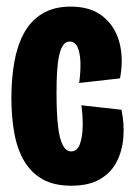

<svg xmlns="http://www.w3.org/2000/svg" viewBox="-20 -559 409 590"><path d="M198.8 11.7Q146.2 11.7 110.8 -8.2Q75.3 -28.2 54.2 -64.3Q33 -100.5 24 -149.8Q15 -199.2 15 -258Q15 -317.3 24 -368.2Q33 -419.2 53.7 -457.2Q74.3 -495.2 109.8 -516.9Q145.3 -538.7 197.3 -538.7Q259.2 -538.7 296.6 -508.3Q334 -478 347.1 -428.2Q360.2 -378.3 348.8 -318.2L223.2 -304Q228.3 -340.8 227.1 -369.5Q225.8 -398.2 218 -414.8Q210.2 -431.3 194 -431.3Q181.8 -431.3 174 -420.2Q166.2 -409.2 161.7 -388.3Q157.2 -367.5 155.4 -338.6Q153.7 -309.7 153.7 -274.2Q153.7 -212 158.2 -172.1Q162.8 -132.2 173 -113Q183.2 -93.8 198.7 -93.8Q217.5 -93.8 225.5 -116.1Q233.5 -138.3 234.1 -171.2Q234.7 -204.2 230 -235.5L353.3 -221.7Q362.2 -179 359.1 -137.6Q356 -96.2 338.8 -62.3Q321.5 -28.5 287.3 -8.4Q253.2 11.7 198.8 11.7Z"/></svg>

Font: Bricolage Grotesque 96pt ExtraBold Condensed
Style: Regular
Weight: 800
Width: 3
Version: Version 1.001;gftools[0.9.33.dev8+g029e19f]